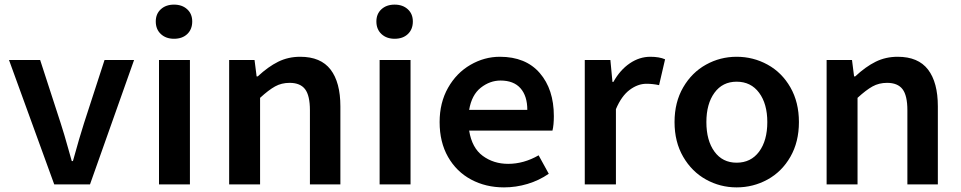

<svg xmlns="http://www.w3.org/2000/svg" viewBox="-20 -799 4165 832"><path d="M19 -539H154L243 -265Q258 -219 276 -154L291 -101H296Q325 -206 344 -265L433 -539H561L370 0H215Z M669 -539H803V0H669ZM655 -706Q655 -739 677 -759Q699 -779 734 -779Q769 -779 791 -759Q813 -739 813 -706Q813 -672 791.5 -651.5Q770 -631 734 -631Q699 -631 677 -651.5Q655 -672 655 -706Z M973 -539H1083L1092 -468H1097Q1142 -510 1185.5 -531.5Q1229 -553 1281 -553Q1370 -553 1412.5 -497.5Q1455 -442 1455 -338V0H1323V-321Q1323 -385 1302 -412.5Q1281 -440 1235 -440Q1200 -440 1172 -424.5Q1144 -409 1107 -375V0H973Z M1625 -539H1759V0H1625ZM1611 -706Q1611 -739 1633 -759Q1655 -779 1690 -779Q1725 -779 1747 -759Q1769 -739 1769 -706Q1769 -672 1747.5 -651.5Q1726 -631 1690 -631Q1655 -631 1633 -651.5Q1611 -672 1611 -706Z M1885 -270Q1885 -354 1921.5 -418.5Q1958 -483 2018.5 -518Q2079 -553 2146 -553Q2258 -553 2319 -482.5Q2380 -412 2380 -296Q2380 -257 2374 -233H2013Q2025 -158 2072 -123.5Q2119 -89 2182 -89Q2250 -89 2314 -126L2358 -46Q2316 -17 2266 -2Q2216 13 2164 13Q2085 13 2021.5 -21Q1958 -55 1921.5 -119Q1885 -183 1885 -270ZM2265 -323Q2265 -383 2235.5 -416.5Q2206 -450 2149 -450Q2103 -450 2063.5 -419Q2024 -388 2013 -323Z M2514 -539H2625L2634 -444H2638Q2667 -496 2709 -524.5Q2751 -553 2798 -553Q2837 -553 2862 -542L2836 -430Q2809 -436 2781 -436Q2744 -436 2708.5 -409.5Q2673 -383 2649 -326V0H2514Z M2903 -270Q2903 -356 2940.5 -420.5Q2978 -485 3039.5 -519Q3101 -553 3172 -553Q3244 -553 3306 -519Q3368 -485 3405 -420.5Q3442 -356 3442 -270Q3442 -184 3405 -119.5Q3368 -55 3306 -21Q3244 13 3172 13Q3101 13 3039.5 -21Q2978 -55 2940.5 -119.5Q2903 -184 2903 -270ZM3305 -270Q3305 -349 3269.5 -397Q3234 -445 3172 -445Q3111 -445 3076 -397Q3041 -349 3041 -270Q3041 -190 3076 -142Q3111 -94 3172 -94Q3234 -94 3269.5 -142Q3305 -190 3305 -270Z M3562 -539H3672L3681 -468H3686Q3731 -510 3774.5 -531.5Q3818 -553 3870 -553Q3959 -553 4001.5 -497.5Q4044 -442 4044 -338V0H3912V-321Q3912 -385 3891 -412.5Q3870 -440 3824 -440Q3789 -440 3761 -424.5Q3733 -409 3696 -375V0H3562Z"/></svg>

Font: Nebula Sans Semibold
Style: Regular
Weight: 600
Designer: Paul D. Hunt for Adobe (as Source Sans)
Foundry: Nebula Entertainment & Broadcasting LLC
Version: Version 1.010